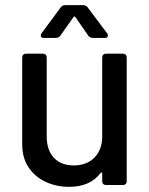

<svg xmlns="http://www.w3.org/2000/svg" viewBox="-20 -717 578 744"><path d="M391 -509H456Q463 -509 467 -505Q471 -501 471 -494V-15Q471 -8 467 -4Q463 0 456 0H391Q384 0 380 -4Q376 -8 376 -15V-45Q376 -48 374 -48.5Q372 -49 370 -47Q330 7 248 7Q199 7 157.5 -12Q116 -31 91 -68Q66 -105 66 -158V-494Q66 -501 70 -505Q74 -509 81 -509H146Q153 -509 157 -505Q161 -501 161 -494V-188Q161 -136 188.5 -106Q216 -76 266 -76Q316 -76 346 -106.5Q376 -137 376 -188V-494Q376 -501 380 -505Q384 -509 391 -509ZM138 -579Q138 -584 141 -588L215 -688Q221 -697 233 -697H302Q314 -697 320 -688L395 -588Q398 -584 398 -579Q398 -570 386 -570H341Q328 -570 322 -579L272 -651Q270 -653 268 -653Q266 -653 265 -651L214 -579Q208 -570 196 -570H150Q138 -570 138 -579Z"/></svg>

Font: Barlow_Medium_SS
Style: Regular
Weight: 500
Designer: Jeremy Tribby
Foundry: Jeremy Tribby
Version: Version 1.101 August 23, 2024